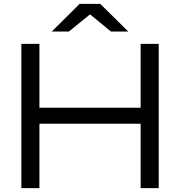

<svg xmlns="http://www.w3.org/2000/svg" viewBox="-20 -978 935 998"><path d="M91 -750H185V0H91ZM711 -750H805V0H711ZM139 -418H762V-335H139ZM394 -958H501L647 -814H557L430 -918H466L338 -814H249Z"/></svg>

Font: Unbounded Light
Style: Regular
Weight: 300
Designer: Luke Prowse, Jean-Baptiste Morizot, Fátima Lázaro, Florian Runge
Foundry: NaN
Version: Version 1.700